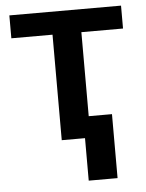

<svg xmlns="http://www.w3.org/2000/svg" viewBox="-51 -570 598 787"><g transform="rotate(-5 247.5 -176.5)"><path d="M476.6 -434.1V-528.3H17.1V-434.1H186.5V0H305.2V-434.1ZM400.9 174.8V-88.4H282.2V174.8Z"/></g></svg>

Font: FAU Chimera Medium
Style: Regular
Weight: 500
Version: Version 1.002;hotconv 1.0.117;makeotfexe 2.5.65602